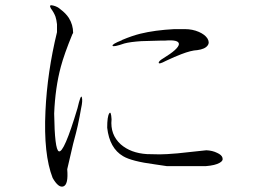

<svg xmlns="http://www.w3.org/2000/svg" viewBox="-20 -735 1040 732"><path d="M197.3 -642.6V-612.3Q160.2 -460 153.3 -311.5Q145.5 -146.5 180.7 -56.6Q203.1 -17.6 221.7 -24.4Q241.2 -31.2 236.3 -89.8L258.8 -186.5Q271.5 -233.4 276.4 -255.9Q284.2 -292 289.1 -321.3Q295.9 -351.6 292 -364.3Q288.1 -377 275.4 -322.3Q223.6 -149.4 204.1 -158.2Q188.5 -165 186.5 -301.8Q190.4 -400.4 211.9 -480.5Q224.6 -528.3 255.9 -604.5L258.8 -609.4Q258.8 -640.6 242.2 -667Q230.5 -684.6 210.9 -699.2Q199.2 -710 182.6 -713.9Q165 -718.8 173.8 -703.1Q185.5 -687.5 191.4 -671.9Q195.3 -660.2 197.3 -642.6ZM684.6 -624H644.5Q570.3 -620.1 514.6 -606.4Q483.4 -598.6 446.3 -583L443.4 -581.1Q406.2 -566.4 409.2 -560.5Q412.1 -554.7 454.1 -569.3Q475.6 -575.2 518.6 -578.1Q543 -579.1 589.8 -580.1H607.4Q663.1 -585 662.1 -566.4Q660.2 -547.9 602.5 -512.7Q585.9 -502.9 585 -496.1Q585 -488.3 612.3 -502.9Q647.5 -519.5 670.9 -528.3Q709 -543 732.4 -543.9Q761.7 -547.9 771.5 -561.5Q780.3 -573.2 770.5 -588.9Q760.7 -603.5 738.3 -613.3Q713.9 -624 684.6 -624ZM588.9 -146.5 540 -147.5Q478.5 -151.4 440.4 -184.6Q399.4 -221.7 405.3 -280.3Q403.3 -313.5 396.5 -302.7Q388.7 -291 388.7 -248Q397.5 -169.9 449.2 -139.6Q481.4 -120.1 570.3 -108.4L616.2 -101.6H764.6Q800.8 -104.5 817.4 -114.3Q832 -122.1 828.1 -133.8Q825.2 -144.5 807.6 -152.3Q790 -161.1 766.6 -162.1Q708 -155.3 657.2 -150.4Q612.3 -146.5 588.9 -146.5Z"/></svg>

Font: BatangChe
Style: Regular
Weight: 400
Monospace: yes
Version: Version 2.21